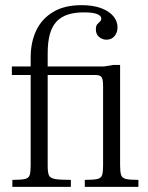

<svg xmlns="http://www.w3.org/2000/svg" viewBox="-20 -725 574 745"><path d="M28 0V-27Q62 -27 77 -30.5Q92 -34 95.5 -46.5Q99 -59 99 -83V-434H26V-467H99V-502Q99 -561 120.5 -606.5Q142 -652 186 -678.5Q230 -705 296 -705Q341 -705 372 -693.5Q403 -682 419.5 -662.5Q436 -643 436 -619Q436 -599 424.5 -585Q413 -571 393 -571Q377 -571 364.5 -581.5Q352 -592 352 -611Q352 -625 357.5 -631Q363 -637 368 -641.5Q373 -646 373 -653Q373 -664 356.5 -670.5Q340 -677 306 -677Q270 -677 243.5 -668.5Q217 -660 199.5 -641.5Q182 -623 173.5 -592.5Q165 -562 165 -517V-467H384L394 -434H165V-82Q165 -57 169.5 -45.5Q174 -34 193 -30.5Q212 -27 255 -27V0ZM309 0V-27Q343 -27 358 -30.5Q373 -34 376.5 -46.5Q380 -59 380 -83V-392Q380 -418 374 -426Q368 -434 350 -434H313V-455L419 -473H446V-83Q446 -58 450 -46Q454 -34 469 -30.5Q484 -27 517 -27V0Z"/></svg>

Font: Frank Ruhl Libre Light
Style: Regular
Weight: 300
Designer: Yanek Iontef
Foundry: Fontef
Version: Version 6.003;gftools[0.9.30]